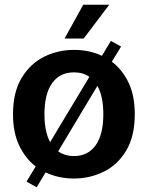

<svg xmlns="http://www.w3.org/2000/svg" viewBox="-20 -743 621 812"><path d="M92 25 131 -39Q88 -72 61.5 -127Q35 -182 35 -260Q35 -353 71.5 -413.5Q108 -474 166.5 -503Q225 -532 293 -532Q358 -532 411 -507L449 -570L492 -546L453 -482Q497 -449 523.5 -394Q550 -339 550 -260Q550 -167 514 -106.5Q478 -46 419 -17Q360 12 293 12Q227 12 173 -14L135 49ZM168 -260Q168 -186 192 -142L358 -418Q331 -437 293 -437Q233 -437 200.5 -391.5Q168 -346 168 -260ZM293 -83Q352 -83 384.5 -128.5Q417 -174 417 -260Q417 -335 392 -380L226 -103Q254 -83 293 -83ZM253 -580 332 -723H442L334 -580Z"/></svg>

Font: Murecho Medium
Style: Regular
Weight: 500
Designer: Neil Summerour
Foundry: Positype
Version: Version 1.010; ttfautohint (v1.8.3)